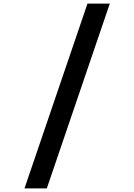

<svg xmlns="http://www.w3.org/2000/svg" viewBox="-20 -868 740 1058"><path d="M585 -848 238 170H115L462 -848Z"/></svg>

Font: Martian Mono Medium
Style: Regular
Weight: 500
Monospace: yes
Designer: Roman Shamin
Foundry: Evil Martians
Version: Version 1.000; ttfautohint (v1.8.4.7-5d5b)